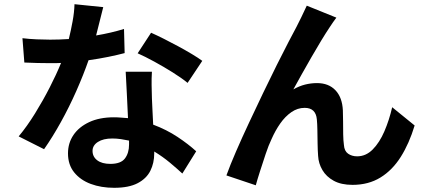

<svg xmlns="http://www.w3.org/2000/svg" viewBox="-20 -836 2040 915"><path d="M944 -546 874 -441Q846 -464 803 -491Q760 -518 715 -542.5Q670 -567 636 -582L700 -680Q727 -668 761 -651Q795 -634 830 -615Q865 -596 895 -578Q925 -560 944 -546ZM571 -698 574 -583Q540 -574 496 -565Q452 -556 402 -549Q378 -480 344 -403Q310 -326 270 -254Q230 -182 190 -125L69 -186Q109 -234 147 -295.5Q185 -357 217 -419.5Q249 -482 271 -536Q258 -535 245.5 -535Q233 -535 220 -535Q160 -535 96 -538L87 -654Q119 -650 155.5 -648.5Q192 -647 219 -647Q263 -647 308 -650Q318 -691 326 -734.5Q334 -778 335 -816L472 -802Q466 -778 457 -742.5Q448 -707 438 -667Q474 -673 508 -681Q542 -689 571 -698ZM595 -147V-166Q576 -170 556 -173Q536 -176 515 -176Q472 -176 446.5 -159.5Q421 -143 421 -117Q421 -89 443.5 -72Q466 -55 506 -55Q556 -55 575.5 -81Q595 -107 595 -147ZM579 -494H704Q702 -462 702.5 -431Q703 -400 704 -367Q705 -346 706.5 -312.5Q708 -279 710 -242Q774 -218 826 -183.5Q878 -149 915 -115L849 -9Q823 -33 789.5 -61Q756 -89 715 -114V-105Q715 -59 696.5 -22Q678 15 636 37Q594 59 524 59Q462 59 412.5 40.5Q363 22 333.5 -14.5Q304 -51 304 -105Q304 -154 330 -192.5Q356 -231 405 -254Q454 -277 523 -277Q540 -277 557 -275.5Q574 -274 590 -273Q588 -328 584.5 -388.5Q581 -449 579 -494Z M1583 -752Q1576 -743 1567.5 -730.5Q1559 -718 1551 -706Q1533 -679 1510.5 -642Q1488 -605 1464.5 -564Q1441 -523 1418.5 -483Q1396 -443 1378 -410Q1406 -426 1434 -433Q1462 -440 1491 -440Q1546 -440 1578.5 -406Q1611 -372 1614 -310Q1615 -288 1615 -257Q1615 -226 1615.5 -196Q1616 -166 1619 -145Q1621 -116 1639 -103.5Q1657 -91 1682 -91Q1724 -91 1756.5 -124Q1789 -157 1812 -210.5Q1835 -264 1849 -325L1956 -238Q1930 -152 1890 -88.5Q1850 -25 1793 10Q1736 45 1660 45Q1606 45 1570.5 25.5Q1535 6 1516.5 -25.5Q1498 -57 1496 -93Q1494 -120 1493.5 -152.5Q1493 -185 1492.5 -216Q1492 -247 1490 -267Q1485 -322 1432 -322Q1398 -322 1368.5 -301.5Q1339 -281 1315.5 -247.5Q1292 -214 1274 -173Q1260 -144 1246 -102Q1232 -60 1219 -19.5Q1206 21 1199 47L1059 0Q1077 -50 1105 -114.5Q1133 -179 1166.5 -250.5Q1200 -322 1234 -393Q1268 -464 1299.5 -527Q1331 -590 1355.5 -637Q1380 -684 1393 -708Q1403 -728 1415.5 -753Q1428 -778 1442 -809Z"/></svg>

Font: Noto IKEA Simplified Chinese
Style: Bold
Weight: 700
Designer: Monotype Design Team
Foundry: Monotype Imaging Inc.
Version: Version 1.100